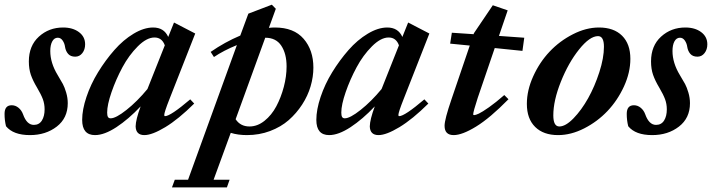

<svg xmlns="http://www.w3.org/2000/svg" viewBox="-43 -570 3063 826"><path d="M85.9 11.2Q14.2 11.2 -17.1 -26.9Q-23.4 -52.2 -23.4 -80.1Q-23.4 -117.2 7.3 -117.2Q23.4 -117.2 36.6 -106.4Q49.8 -95.7 56.2 -78.1Q72.3 -32.7 102.5 -32.7Q125.5 -32.7 137.2 -51.5Q148.9 -70.3 148.9 -99.6Q148.9 -123 141.4 -143.3Q133.8 -163.6 116.2 -193.4Q98.6 -222.7 89.8 -248Q81.1 -273.4 81.1 -305.7Q81.1 -373 124.3 -412.4Q167.5 -451.7 228.5 -451.7Q270 -451.7 296.6 -431.9Q323.2 -412.1 323.2 -379.4Q323.2 -356.9 311.3 -341.6Q299.3 -326.2 280.8 -326.2Q260.7 -326.2 250.2 -338.1Q239.7 -350.1 236.8 -368.2Q234.9 -383.3 226.6 -395.5Q218.3 -407.7 205.6 -407.7Q190.4 -407.7 181.9 -392.1Q173.3 -376.5 173.3 -350.6Q173.3 -299.3 205.1 -247.1Q220.2 -222.2 227.5 -208.5Q234.9 -194.8 241.7 -171.9Q248.5 -148.9 248.5 -126Q248.5 -62 201.2 -25.4Q153.8 11.2 85.9 11.2Z M365.7 11.2Q310.5 11.2 310.5 -54.2Q310.5 -98.1 328.9 -152.8Q347.2 -207.5 378.9 -259.3Q410.6 -311 449 -354.7Q487.3 -398.4 531.7 -425Q576.2 -451.7 615.7 -451.7Q662.6 -451.7 680.7 -411.1L705.6 -473.1L796.9 -425.8L686 -143.6Q663.6 -86.9 663.6 -75.2Q663.6 -70.3 667 -70.3Q690.4 -70.3 775.4 -142.6L792.5 -124.5Q724.6 -57.1 668 -22.9Q611.3 11.2 578.1 11.2Q541.5 11.2 540.5 -26.4Q541 -55.2 562 -112.3Q509.8 -57.1 457.8 -22.9Q405.8 11.2 365.7 11.2ZM418 -85.9Q418 -72.8 421.4 -66.9Q424.8 -61 433.1 -61Q455.6 -61 501.2 -97.2Q546.9 -133.3 591.3 -187L666 -375Q653.8 -408.7 621.6 -408.7Q587.9 -408.7 549.8 -370.6Q511.7 -332.5 483.6 -280.3Q455.6 -228 436.8 -173.6Q418 -119.1 418 -85.9Z M1019.5 11.2Q980.5 11.2 949.7 1.5L876 203.1H944.8L933.1 236.3H696.8L709 203.1H766.1L976.1 -376Q918.5 -352.5 877.4 -324.7L863.3 -346.7Q923.8 -388.7 990.7 -417L1025.4 -511.2L1126.5 -549.8L1143.6 -532.2L1113.8 -450.2Q1127 -451.7 1139.6 -451.7Q1221.2 -451.7 1263.2 -403.1Q1305.2 -354.5 1305.2 -279.3Q1305.2 -239.3 1293.2 -198.5Q1281.2 -157.7 1256.8 -120.1Q1232.4 -82.5 1199 -53.2Q1165.5 -23.9 1118.9 -6.3Q1072.3 11.2 1019.5 11.2ZM1189.9 -284.2Q1189.9 -338.9 1167.2 -373.3Q1144.5 -407.7 1098.1 -407.7L970.7 -57.1Q991.2 -25.9 1030.3 -25.9Q1064.5 -25.9 1095 -50.3Q1125.5 -74.7 1145.8 -112.8Q1166 -150.9 1178 -196.3Q1189.9 -241.7 1189.9 -284.2Z M1373 11.2Q1317.9 11.2 1317.9 -54.2Q1317.9 -98.1 1336.2 -152.8Q1354.5 -207.5 1386.2 -259.3Q1418 -311 1456.3 -354.7Q1494.6 -398.4 1539.1 -425Q1583.5 -451.7 1623 -451.7Q1669.9 -451.7 1688 -411.1L1712.9 -473.1L1804.2 -425.8L1693.4 -143.6Q1670.9 -86.9 1670.9 -75.2Q1670.9 -70.3 1674.3 -70.3Q1697.8 -70.3 1782.7 -142.6L1799.8 -124.5Q1731.9 -57.1 1675.3 -22.9Q1618.7 11.2 1585.4 11.2Q1548.8 11.2 1547.9 -26.4Q1548.3 -55.2 1569.3 -112.3Q1517.1 -57.1 1465.1 -22.9Q1413.1 11.2 1373 11.2ZM1425.3 -85.9Q1425.3 -72.8 1428.7 -66.9Q1432.1 -61 1440.4 -61Q1462.9 -61 1508.5 -97.2Q1554.2 -133.3 1598.6 -187L1673.3 -375Q1661.1 -408.7 1628.9 -408.7Q1595.2 -408.7 1557.1 -370.6Q1519 -332.5 1491 -280.3Q1462.9 -228 1444.1 -173.6Q1425.3 -119.1 1425.3 -85.9Z M1908.7 11.2Q1869.6 11.2 1869.6 -28.8Q1869.6 -56.2 1899.4 -143.1L1978 -374L1893.6 -382.3L1900.9 -429.2L1994.6 -422.9L1995.6 -426.8L2077.1 -547.4L2141.1 -525.4L2103.5 -415.5L2212.4 -407.7L2204.6 -351.1L2085.4 -363.3L2012.2 -148.9Q1992.7 -88.9 1992.7 -78.1Q1992.7 -74.7 1996.6 -74.7Q2002.9 -74.7 2017.1 -81.3Q2031.2 -87.9 2060.8 -108.6Q2090.3 -129.4 2126.5 -161.1L2144.5 -143.1Q2064.9 -62 2005.1 -25.4Q1945.3 11.2 1908.7 11.2Z M2357.9 11.2Q2294.9 11.2 2259.3 -23.9Q2223.6 -59.1 2223.6 -123Q2223.6 -181.6 2251 -241.9Q2278.3 -302.2 2321.5 -347.9Q2364.7 -393.6 2421.6 -422.6Q2478.5 -451.7 2533.7 -451.7Q2597.7 -451.7 2633.3 -416.3Q2668.9 -380.9 2668.9 -316.9Q2668.9 -258.3 2641.4 -198.2Q2613.8 -138.2 2570.6 -92.5Q2527.3 -46.9 2470.5 -17.8Q2413.6 11.2 2357.9 11.2ZM2363.3 -25.9Q2390.1 -25.9 2424.3 -61Q2458.5 -96.2 2487.1 -147.2Q2515.6 -198.2 2535.4 -259.5Q2555.2 -320.8 2555.2 -368.7Q2555.2 -414.6 2529.8 -414.6Q2494.1 -414.6 2448.2 -357.2Q2402.3 -299.8 2369.9 -218.5Q2337.4 -137.2 2337.4 -73.7Q2337.4 -25.9 2363.3 -25.9Z M2762.7 11.2Q2690.9 11.2 2659.7 -26.9Q2653.3 -52.2 2653.3 -80.1Q2653.3 -117.2 2684.1 -117.2Q2700.2 -117.2 2713.4 -106.4Q2726.6 -95.7 2732.9 -78.1Q2749 -32.7 2779.3 -32.7Q2802.2 -32.7 2814 -51.5Q2825.7 -70.3 2825.7 -99.6Q2825.7 -123 2818.1 -143.3Q2810.5 -163.6 2793 -193.4Q2775.4 -222.7 2766.6 -248Q2757.8 -273.4 2757.8 -305.7Q2757.8 -373 2801 -412.4Q2844.2 -451.7 2905.3 -451.7Q2946.8 -451.7 2973.4 -431.9Q3000 -412.1 3000 -379.4Q3000 -356.9 2988 -341.6Q2976.1 -326.2 2957.5 -326.2Q2937.5 -326.2 2927 -338.1Q2916.5 -350.1 2913.6 -368.2Q2911.6 -383.3 2903.3 -395.5Q2895 -407.7 2882.3 -407.7Q2867.2 -407.7 2858.6 -392.1Q2850.1 -376.5 2850.1 -350.6Q2850.1 -299.3 2881.8 -247.1Q2897 -222.2 2904.3 -208.5Q2911.6 -194.8 2918.5 -171.9Q2925.3 -148.9 2925.3 -126Q2925.3 -62 2877.9 -25.4Q2830.6 11.2 2762.7 11.2Z"/></svg>

Font: Elstob 10pt
Style: Bold Italic
Weight: 700
Italic angle: -20°
Designer: Peter S. Baker
Version: Version 1.015